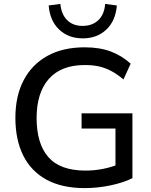

<svg xmlns="http://www.w3.org/2000/svg" viewBox="-20 -957 775 986"><path d="M415 9Q298 9 218.5 -34.5Q139 -78 99 -159Q59 -240 59 -352Q59 -464 101.5 -545Q144 -626 223.5 -670Q303 -714 415 -714Q492 -714 549 -692.5Q606 -671 651 -630L614 -549Q582 -576 552 -592Q522 -608 490 -615.5Q458 -623 415 -623Q294 -623 231 -552Q168 -481 168 -351Q168 -219 228.5 -150Q289 -81 419 -81Q464 -81 508 -89.5Q552 -98 593 -115L573 -66V-297H399V-375H660V-42Q614 -19 547.5 -5Q481 9 415 9ZM405 -760Q331 -760 283.5 -805.5Q236 -851 230 -929L290 -937Q295 -883 325 -853.5Q355 -824 404 -824Q454 -824 485 -853.5Q516 -883 520 -937L580 -929Q574 -851 526.5 -805.5Q479 -760 405 -760Z"/></svg>

Font: Mulish ExtraLight SemiBold
Style: Regular
Weight: 600
Version: Version 3.603